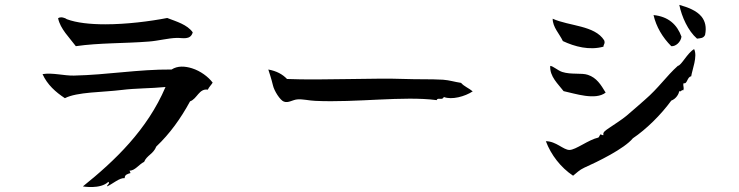

<svg xmlns="http://www.w3.org/2000/svg" viewBox="-20 -737 3040 790"><path d="M773 -604C750 -636 707 -648 668 -663C596 -649 500 -637 413 -637C351 -637 295 -643 255 -658C249 -663 230 -670 219 -662C228 -618 266 -582 292 -547C389 -561 491 -558 592 -566C632 -569 671 -580 707 -581C729 -582 764 -570 773 -604ZM855 -397C837 -421 805 -445 770 -456C741 -465 711 -467 686 -451C548 -452 423 -429 284 -426C244 -425 195 -439 155 -432C175 -388 209 -358 247 -333C297 -359 402 -357 482 -367C538 -374 599 -373 661 -379C586 -203 453 -76 321 30C321 30 393 43 426 11C434 19 419 23 421 30C446 18 472 -6 493 -4C493 -19 505 -21 517 -25L513 -35C535 -34 552 -61 573 -71C584 -98 611 -103 623 -134C679 -187 724 -250 762 -320C791 -330 799 -374 835 -368C840 -379 849 -387 855 -397Z M1925 -361C1910 -374 1890 -381 1877 -396C1850 -400 1830 -407 1803 -409C1751 -412 1698 -410 1648 -412C1517 -417 1309 -406 1161 -412C1142 -432 1117 -445 1084 -451C1089 -435 1096 -415 1103 -386C1108 -363 1133 -324 1148 -319C1166 -312 1183 -326 1203 -328C1226 -330 1251 -323 1277 -322C1448 -314 1639 -343 1777 -325C1780 -338 1801 -322 1806 -338C1839 -325 1893 -340 1925 -361Z M2881 -593C2888 -626 2881 -650 2867 -668C2846 -694 2810 -707 2775 -717C2785 -668 2811 -610 2848 -578C2862 -580 2874 -579 2881 -593ZM2784 -586C2766 -636 2730 -669 2669 -675C2680 -627 2706 -583 2742 -547C2759 -545 2781 -563 2784 -586ZM2466 -571C2427 -633 2323 -629 2254 -660C2254 -625 2282 -598 2296 -568C2345 -545 2405 -529 2463 -545C2463 -555 2471 -557 2466 -571ZM2836 -535C2808 -519 2784 -468 2769 -466C2722 -424 2690 -375 2633 -326C2611 -307 2588 -286 2557 -260C2539 -245 2509 -226 2487 -211C2471 -200 2459 -193 2463 -181C2457 -180 2455 -184 2450 -184C2447 -180 2446 -174 2442 -171C2401 -162 2349 -120 2323 -120C2298 -120 2268 -156 2226 -156C2247 -100 2287 -48 2338 -14C2352 -25 2364 -38 2384 -47C2438 -71 2549 -125 2584 -168C2639 -205 2699 -264 2742 -323C2763 -331 2773 -351 2775 -362C2785 -358 2783 -370 2791 -365C2797 -378 2788 -383 2793 -395C2808 -389 2807 -421 2824 -423C2828 -450 2851 -505 2836 -535ZM2472 -356C2452 -389 2435 -417 2399 -429C2373 -438 2330 -429 2293 -441C2275 -447 2256 -465 2244 -466C2241 -422 2277 -391 2299 -362C2346 -352 2430 -323 2472 -356Z"/></svg>

Font: Yuji Syuku Std R
Style: Regular
Weight: 400
Designer: Kataoka Yuji
Foundry: Kinuta Font Factory
Version: Version 3.000;hotconv 1.0.111;makeotfexe 2.5.65597